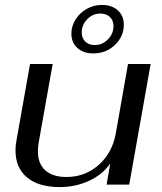

<svg xmlns="http://www.w3.org/2000/svg" viewBox="-20 -750 657 780"><path d="M43 -139Q43 -161 47 -180L102 -490H194L137 -170Q134 -152 134 -135Q134 -85 164 -58Q194 -31 250 -31Q326 -31 381.5 -80.5Q437 -130 451 -211L500 -490H592L505 0H413L428 -86Q397 -41 342 -15.5Q287 10 222 10Q137 10 90 -29Q43 -68 43 -139ZM270 -613Q270 -644 287 -671Q304 -698 332.5 -714Q361 -730 394 -730Q434 -730 458.5 -708Q483 -686 483 -650Q483 -602 447 -567.5Q411 -533 359 -533Q319 -533 294.5 -555Q270 -577 270 -613ZM441 -644Q441 -667 426.5 -681Q412 -695 388 -695Q357 -695 334.5 -672Q312 -649 312 -618Q312 -595 326.5 -581Q341 -567 365 -567Q396 -567 418.5 -590Q441 -613 441 -644Z"/></svg>

Font: Fahkwang
Style: Italic
Weight: 400
Italic angle: -10°
Version: Version 1.000; ttfautohint (v1.6)